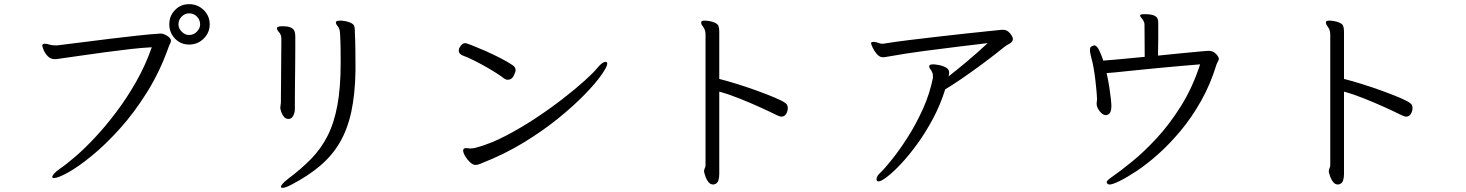

<svg xmlns="http://www.w3.org/2000/svg" viewBox="-20 -825 7040 922"><path d="M987 -708Q987 -668 958 -639.5Q929 -611 888 -611Q848 -611 820.5 -639.5Q793 -668 793 -708Q793 -749 820.5 -777Q848 -805 888 -805Q929 -805 958 -777Q987 -749 987 -708ZM941 -708Q941 -730 925.5 -745.5Q910 -761 888 -761Q868 -761 852.5 -745.5Q837 -730 837 -708Q837 -689 852.5 -673Q868 -657 888 -657Q910 -657 925.5 -673Q941 -689 941 -708ZM254 -607Q305 -613 370.5 -621.5Q436 -630 506 -638.5Q576 -647 640 -654Q704 -661 752 -664Q760 -664 771.5 -659Q783 -654 792 -646Q801 -637 801 -630Q801 -623 797 -616Q793 -609 790 -600Q748 -481 686 -382Q624 -283 555 -206.5Q486 -130 421 -77Q356 -24 307.5 3Q259 30 239 30Q231 30 231 24Q231 19 240 8.5Q249 -2 268 -15Q299 -36 343 -74Q387 -112 437.5 -166Q488 -220 538.5 -287Q589 -354 633.5 -432Q678 -510 709 -598Q665 -596 607.5 -589.5Q550 -583 487.5 -574.5Q425 -566 365.5 -557.5Q306 -549 257 -542Q253 -541 249.5 -541Q246 -541 243 -541Q223 -541 209.5 -555Q196 -569 189.5 -585Q183 -601 183 -605Q183 -614 192 -615H195Q204 -615 217 -611Q230 -607 246 -607Z M1687 -482Q1685 -372 1667 -288.5Q1649 -205 1612.5 -142Q1576 -79 1518 -29.5Q1460 20 1379 62Q1351 77 1337 77Q1329 77 1329 72Q1329 61 1363 34Q1426 -13 1473.5 -61.5Q1521 -110 1552.5 -171.5Q1584 -233 1600 -318.5Q1616 -404 1616 -525Q1616 -557 1615.5 -593Q1615 -629 1613 -663Q1612 -687 1602.5 -698Q1593 -709 1593 -717V-719Q1594 -723 1600 -724.5Q1606 -726 1613 -726Q1634 -726 1655 -719Q1675 -712 1679.5 -703Q1684 -694 1684 -679V-671Q1686 -632 1686.5 -591Q1687 -550 1687 -513ZM1364 -254Q1352 -254 1343.5 -264Q1335 -274 1331 -286.5Q1327 -299 1326 -304V-308Q1326 -314 1327.5 -321Q1329 -328 1329 -334Q1329 -339 1329 -361.5Q1329 -384 1329.5 -417.5Q1330 -451 1330 -487.5Q1330 -524 1330.5 -557Q1331 -590 1331 -612.5Q1331 -635 1331 -639Q1331 -658 1320.5 -669.5Q1310 -681 1310 -689V-691Q1313 -699 1335 -699Q1366 -699 1379 -691.5Q1392 -684 1395 -673Q1398 -662 1398 -651V-633Q1398 -624 1398 -590Q1398 -556 1397.5 -510.5Q1397 -465 1396.5 -420Q1396 -375 1396 -342Q1396 -309 1396 -302Q1396 -286 1389 -271Q1382 -256 1369 -254Z M2188 -598Q2199 -618 2214 -618Q2219 -618 2246 -607.5Q2273 -597 2309.5 -581Q2346 -565 2382 -546.5Q2418 -528 2440 -513Q2456 -503 2456 -489Q2456 -479 2446.5 -460.5Q2437 -442 2418 -442Q2409 -442 2401 -448Q2387 -459 2362 -475Q2337 -491 2307.5 -507.5Q2278 -524 2250.5 -537.5Q2223 -551 2203 -558Q2183 -566 2183 -582Q2183 -592 2188 -598ZM2295 -42Q2276 -33 2263 -33Q2251 -33 2237 -46Q2223 -59 2213.5 -75.5Q2204 -92 2204 -102Q2204 -108 2208 -111Q2213 -114 2217 -114Q2221 -114 2226 -113Q2231 -112 2239 -112Q2244 -112 2252 -113Q2260 -114 2270 -117Q2336 -135 2409 -173Q2482 -211 2553 -258Q2624 -305 2685 -352.5Q2746 -400 2788.5 -438.5Q2831 -477 2847 -497Q2872 -528 2888 -528Q2896 -528 2896 -519Q2896 -505 2868 -465Q2840 -425 2787 -370.5Q2734 -316 2660 -256Q2586 -196 2494 -140Q2402 -84 2295 -42Z M3368 -659Q3368 -675 3362 -687Q3358 -695 3352.5 -702Q3347 -709 3347 -716Q3347 -719 3348 -721Q3350 -726 3364 -726Q3375 -726 3387.5 -723.5Q3400 -721 3408 -718Q3426 -711 3430 -700.5Q3434 -690 3434 -673V-446Q3470 -437 3518.5 -422Q3567 -407 3615 -389.5Q3663 -372 3700 -356.5Q3737 -341 3750 -331Q3758 -326 3760.5 -319.5Q3763 -313 3763 -306Q3763 -291 3755 -278Q3747 -265 3733 -265Q3726 -265 3719.5 -268Q3713 -271 3708 -273Q3674 -290 3627.5 -311Q3581 -332 3531 -352Q3481 -372 3434 -385V11Q3434 28 3429.5 42Q3425 56 3411 60Q3409 61 3405 61Q3392 61 3383 50.5Q3374 40 3369 26.5Q3364 13 3362 5Q3361 2 3361 -2Q3361 -11 3364.5 -17.5Q3368 -24 3368 -31Z M4796 -682Q4811 -682 4821.5 -673.5Q4832 -665 4838 -654.5Q4844 -644 4844 -638Q4844 -624 4827 -615Q4823 -612 4817 -609Q4811 -606 4806 -602Q4753 -559 4697.5 -518Q4642 -477 4595 -445Q4548 -413 4519 -396Q4496 -322 4460.5 -255.5Q4425 -189 4385 -134Q4345 -79 4307 -38.5Q4269 2 4240 24Q4211 46 4200 46Q4192 46 4190.5 42Q4189 38 4189 35Q4189 27 4194.5 19Q4200 11 4207 5Q4228 -15 4264 -60Q4300 -105 4339.5 -167Q4379 -229 4412 -302Q4445 -375 4460 -451V-455Q4460 -460 4459.5 -466.5Q4459 -473 4457 -476Q4453 -487 4447.5 -493Q4442 -499 4442 -506Q4442 -512 4447.5 -514Q4453 -516 4460 -516Q4471 -516 4489.5 -512.5Q4508 -509 4523 -500.5Q4538 -492 4538 -477Q4538 -470 4535 -458Q4571 -486 4622.5 -529Q4674 -572 4723 -618Q4658 -610 4578 -600.5Q4498 -591 4412.5 -579.5Q4327 -568 4243 -553Q4228 -550 4220 -550Q4204 -550 4191 -565Q4178 -580 4170.5 -596.5Q4163 -613 4163 -616Q4163 -622 4167 -623Q4169 -624 4174 -624Q4182 -624 4190.5 -621.5Q4199 -619 4204 -617Q4207 -616 4210 -615.5Q4213 -615 4217 -615H4221Q4276 -624 4345 -632.5Q4414 -641 4484.5 -649Q4555 -657 4618.5 -664Q4682 -671 4727.5 -675.5Q4773 -680 4791 -682Z M5476 -705Q5476 -712 5474.5 -716.5Q5473 -721 5471 -725Q5467 -733 5461 -739Q5455 -745 5455 -750V-752Q5457 -757 5475 -757Q5508 -757 5522 -750.5Q5536 -744 5539 -734.5Q5542 -725 5542 -716V-702Q5542 -702 5542 -687.5Q5542 -673 5542 -651.5Q5542 -630 5541.5 -609Q5541 -588 5541 -573Q5541 -558 5541 -558Q5601 -564 5655.5 -569.5Q5710 -575 5745.5 -578Q5781 -581 5783 -581Q5805 -581 5819 -566.5Q5833 -552 5833 -542Q5833 -539 5832 -536.5Q5831 -534 5829 -531Q5825 -524 5822 -516Q5793 -421 5748 -341Q5703 -261 5649.5 -197Q5596 -133 5541.5 -84.5Q5487 -36 5438.5 -4Q5390 28 5356 44.5Q5322 61 5309 61Q5300 61 5297 56Q5294 51 5294 50Q5294 42 5322 23Q5361 -4 5417.5 -50Q5474 -96 5535.5 -162.5Q5597 -229 5652 -317Q5707 -405 5743 -516Q5703 -513 5647.5 -508Q5592 -503 5533.5 -497.5Q5475 -492 5423 -486.5Q5371 -481 5336 -477.5Q5301 -474 5294 -474Q5302 -439 5307 -406.5Q5312 -374 5314.5 -350.5Q5317 -327 5317 -320Q5317 -297 5312 -286.5Q5307 -276 5296 -273Q5295 -273 5294 -272.5Q5293 -272 5291 -272Q5277 -272 5263.5 -287.5Q5250 -303 5247 -319Q5247 -321 5246.5 -323Q5246 -325 5246 -326Q5246 -331 5247 -337Q5248 -343 5248 -348V-351Q5248 -359 5246 -382.5Q5244 -406 5240.5 -436.5Q5237 -467 5232 -496.5Q5227 -526 5221 -546Q5220 -552 5217 -563Q5214 -574 5214 -584Q5214 -589 5215 -594Q5216 -599 5220 -601Q5229 -607 5235 -607Q5247 -607 5258.5 -583Q5270 -559 5278 -534Q5292 -535 5339 -539Q5386 -543 5477 -552Z M6368 -659Q6368 -675 6362 -687Q6358 -695 6352.5 -702Q6347 -709 6347 -716Q6347 -719 6348 -721Q6350 -726 6364 -726Q6375 -726 6387.5 -723.5Q6400 -721 6408 -718Q6426 -711 6430 -700.5Q6434 -690 6434 -673V-446Q6470 -437 6518.5 -422Q6567 -407 6615 -389.5Q6663 -372 6700 -356.5Q6737 -341 6750 -331Q6758 -326 6760.5 -319.5Q6763 -313 6763 -306Q6763 -291 6755 -278Q6747 -265 6733 -265Q6726 -265 6719.5 -268Q6713 -271 6708 -273Q6674 -290 6627.5 -311Q6581 -332 6531 -352Q6481 -372 6434 -385V11Q6434 28 6429.5 42Q6425 56 6411 60Q6409 61 6405 61Q6392 61 6383 50.5Q6374 40 6369 26.5Q6364 13 6362 5Q6361 2 6361 -2Q6361 -11 6364.5 -17.5Q6368 -24 6368 -31Z"/></svg>

Font: QiushuiShotai Bright
Style: Regular
Weight: 400
Designer: Christian Thalmann (Catharsis Fonts)
Version: Version 1.250;